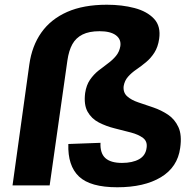

<svg xmlns="http://www.w3.org/2000/svg" viewBox="-20 -784 811 812"><path d="M476 8Q362 8 314 -37.5Q266 -83 269 -175L405 -180Q403 -136 425.5 -115.5Q448 -95 496 -95Q540 -95 568 -110.5Q596 -126 600 -159Q604 -186 585 -200.5Q566 -215 534 -223.5Q502 -232 465.5 -241Q429 -250 398 -266Q367 -282 350.5 -311.5Q334 -341 340 -390Q345 -424 360.5 -446.5Q376 -469 396 -485Q416 -501 436 -515.5Q456 -530 470.5 -547.5Q485 -565 489 -589Q493 -618 470 -635Q447 -652 401 -652Q357 -652 329 -638Q301 -624 286 -597Q271 -570 265 -528L190 0H33L104 -511Q115 -590 155 -646.5Q195 -703 264 -733.5Q333 -764 432 -764Q496 -764 549 -750Q602 -736 631.5 -704.5Q661 -673 653 -619Q648 -585 633 -561.5Q618 -538 597.5 -521Q577 -504 556.5 -490Q536 -476 521.5 -459.5Q507 -443 503 -420Q500 -393 517.5 -377Q535 -361 565 -351Q595 -341 628.5 -329.5Q662 -318 690.5 -299Q719 -280 734.5 -246.5Q750 -213 742 -158Q731 -77 660.5 -34.5Q590 8 476 8Z"/></svg>

Font: Pathway Extreme 8pt Thin 12pt
Style: Bold Italic
Weight: 700
Italic angle: -8°
Version: Version 1.001;gftools[0.9.26]